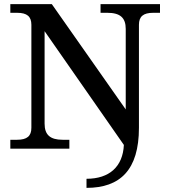

<svg xmlns="http://www.w3.org/2000/svg" viewBox="-20 -720 825 930"><path d="M30 0H316V-43H283C223 -43 196 -67 196 -121V-569L580 -18C575 87 510 146 399 146V190C562 190 653 103 653 -101V-600C653 -640 674 -658 722 -658H755V-700H467V-658H500C562 -658 589 -634 589 -580V-190L231 -700H30V-658H63C111 -658 132 -640 132 -600V-101C132 -61 111 -43 63 -43H30Z"/></svg>

Font: LT Superior Serif Medium
Style: Regular
Weight: 500
Designer: Daniel Lyons
Foundry: LyonsType
Version: Version 2.120;FEAKit 1.0